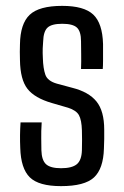

<svg xmlns="http://www.w3.org/2000/svg" viewBox="-20 -627 422 654"><path d="M188 7Q112 7 81.5 -23Q51 -53 49 -123Q47 -167 50 -210H122Q120 -179 120.5 -155.5Q121 -132 121 -115Q122 -81 137 -67.5Q152 -54 188 -54Q225 -54 241.5 -67.5Q258 -81 259 -115Q260 -152 259 -183Q258 -218 249 -234.5Q240 -251 212 -260L157 -276Q98 -293 73.5 -324.5Q49 -356 48 -422Q47 -452 48 -476Q49 -546 81 -576.5Q113 -607 192 -607Q266 -607 297.5 -577.5Q329 -548 331 -477Q331 -470 331 -454Q331 -438 331 -420.5Q331 -403 330 -392H256Q257 -416 256.5 -443Q256 -470 256 -486Q256 -520 242 -533Q228 -546 192 -546Q156 -546 142 -533Q128 -520 127 -486Q126 -477 125.5 -462Q125 -447 126 -429Q127 -394 134.5 -372.5Q142 -351 174 -342L226 -328Q282 -314 308.5 -281.5Q335 -249 335 -185Q335 -167 335 -153.5Q335 -140 334 -121Q332 -52 300 -22.5Q268 7 188 7Z"/></svg>

Font: Big Shoulders Text
Style: Regular
Weight: 400
Designer: Patric King
Foundry: XO Type Co
Version: Version 1.000; ttfautohint (v1.8.2)